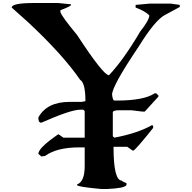

<svg xmlns="http://www.w3.org/2000/svg" viewBox="-20 -1222 1272 1274"><path d="M365.2 -1202.1H209Q57.6 -1202.1 57.6 -1171.9L168.9 -1072.3Q399.4 -856.4 511.7 -692.4Q546.9 -671.9 546.9 -550.8L521.5 -545.9H441.4Q291 -545.9 234.4 -442.4Q234.4 -411.1 249 -408.2H254.9Q450.2 -494.1 511.7 -494.1H532.2L542 -485.4V-308.6H400.4L370.1 -330.1H365.2Q234.4 -240.2 234.4 -201.2L254.9 -183.6L279.3 -187.5Q357.4 -244.1 506.8 -244.1H542V-119.1Q542 -16.6 491.2 2V5.9Q491.2 17.6 653.3 32.2H688.5Q807.6 27.3 819.3 5.9V-6.8Q789.1 -17.6 789.1 -23.4Q733.4 -23.4 733.4 -244.1V-248H824.2L860.4 -222.7H865.2Q884.8 -233.4 996.1 -373V-386.7L991.2 -390.6H986.3Q892.6 -337.9 739.3 -308.6L728.5 -317.4V-477.5Q728.5 -487.3 758.8 -490.2H854.5L925.8 -481.4H940.4L1031.2 -581.1V-588.9L1016.6 -602.5H1005.9Q934.6 -554.7 753.9 -554.7H739.3Q728.5 -554.7 723.6 -593.8Q723.6 -651.4 900.4 -913.1Q1010.7 -1091.8 1077.1 -1124L1172.9 -1175.8V-1189.5L1112.3 -1198.2H975.6L879.9 -1189.5V-1171.9Q943.4 -1148.4 970.7 -1120.1Q970.7 -1088.9 910.2 -1012.7Q800.8 -826.2 703.1 -722.7Q666 -722.7 491.2 -990.2Q390.6 -1111.3 380.9 -1141.6V-1154.3Q451.2 -1180.7 451.2 -1189.5V-1193.4Z"/></svg>

Font: Elementary Gothic 
Style: Regular
Weight: 400
Designer: Bill Roach / W.K. Roach
Version: Version 1.00 April 18, 2012, initial release